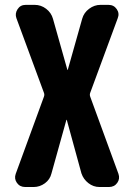

<svg xmlns="http://www.w3.org/2000/svg" viewBox="-20 -750 540 770"><path d="M455.1 -52.7Q461.9 -33.2 450.2 -16.6Q438.5 0 417 0H378.9Q354.5 0 334.5 -15.6Q314.5 -31.2 306.6 -54.7L248 -268.6Q248 -269.5 247.1 -269.5Q246.1 -269.5 246.1 -268.6L186.5 -54.7Q180.7 -30.3 160.2 -15.1Q139.6 0 115.2 0H81.1Q59.6 0 47.9 -16.6Q36.1 -33.2 43 -52.7L156.2 -362.3Q159.2 -370.1 156.2 -377.9L45.9 -676.8Q39.1 -695.3 50.3 -712.9Q61.5 -730.5 83 -730.5H119.1Q144.5 -730.5 165 -714.8Q185.5 -699.2 192.4 -674.8L250 -470.7Q250 -469.7 251 -469.7Q252 -469.7 252 -470.7L309.6 -674.8Q316.4 -699.2 337.4 -714.8Q358.4 -730.5 382.8 -730.5H415Q436.5 -730.5 448.2 -713.4Q460 -696.3 452.1 -676.8L341.8 -377.9Q338.9 -370.1 341.8 -362.3Z"/></svg>

Font: Rounded Mgen+ 2m bold
Style: Bold
Weight: 700
Designer: [Source Han Sans]
Ryoko NISHIZUKA  (kana & ideographs); Paul D. Hunt (Latin, Greek & Cyrillic); Wenlong ZHANG  (bopomofo
Version: Version 1.059.20150602